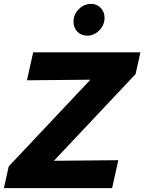

<svg xmlns="http://www.w3.org/2000/svg" viewBox="-47 -970 744 990"><path d="M-27 0 -2 -112 419 -559 92 -556 124 -700H677L652 -588L231 -141L563 -144L531 0ZM403 -786Q372 -786 352 -806.5Q332 -827 332 -858Q332 -895 359 -922.5Q386 -950 423 -950Q452 -950 472 -929.5Q492 -909 492 -878Q492 -841 465 -813.5Q438 -786 403 -786Z"/></svg>

Font: Red Hat Text
Style: Bold Italic
Weight: 700
Italic angle: -12°
Designer: Pentagram / MCKL
Foundry: Pentagram / MCKL
Version: Version 1.003; Red Hat Text Bold Italic